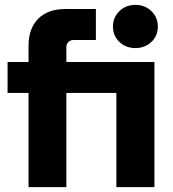

<svg xmlns="http://www.w3.org/2000/svg" viewBox="-20 -767 710 787"><path d="M535 -570Q496 -570 469.5 -595Q443 -620 443 -658Q443 -696 469.5 -721.5Q496 -747 535 -747Q574 -747 600.5 -721.5Q627 -696 627 -658Q627 -620 600.5 -595Q574 -570 535 -570ZM97 0V-386H11V-513H97V-580Q97 -650 136.5 -690Q176 -730 247 -730H373V-603H281Q268 -603 260 -594.5Q252 -586 252 -574V-513H613V0H457V-386H252V0Z"/></svg>

Font: MuseoModerno
Style: Bold
Weight: 700
Designer: Pablo Cosgaya, Héctor Gatti, Marcela Romero, and the Authors of The MuseoModerno Project.
Foundry: Omnibus-Type Team
Version: Version 1.001